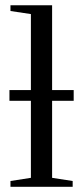

<svg xmlns="http://www.w3.org/2000/svg" viewBox="-20 -714 318 734"><path d="M179.2 -328.6V-34.2L257.8 -22V0H20V-22L98.1 -34.2V-328.6H16.1V-369.6H98.1V-660.2L20 -671.9V-693.8H179.2V-369.6H261.7V-328.6Z"/></svg>

Font: Times New Roman
Style: Regular
Weight: 400
Designer: Steve Matteson
Foundry: Ascender Corporation
Version: Version 2.00.3